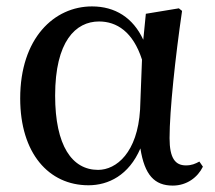

<svg xmlns="http://www.w3.org/2000/svg" viewBox="-20 -563 671 599"><path d="M256 15C318 15 382 -16 418 -100C431 -17 462 16 519 16C563 16 597 -10 613 -43L602 -59C589 -52 578 -47 560 -47C527 -47 509 -69 509 -132C509 -218 527 -385 548 -529L538 -537L435 -520L427 -439C395 -508 339 -543 267 -543C149 -543 43 -444 43 -256C43 -85 132 15 256 15ZM423 -377 417 -221C409 -87 343 -33 286 -33C205 -33 152 -108 152 -265C152 -434 216 -496 289 -496C344 -496 395 -464 423 -377Z"/></svg>

Font: Noto Serif HK SemiBold
Style: Regular
Weight: 600
Designer: Ryoko NISHIZUKA 西塚涼子 (kana & ideographs); Frank Grießhammer (Latin, Greek & Cyrillic); Wenlong ZHANG 张文龙 (bopomofo); San
Foundry: Adobe
Version: Version 2.001;hotconv 1.1.0;makeotfexe 2.6.0